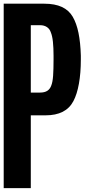

<svg xmlns="http://www.w3.org/2000/svg" viewBox="-20 -1020 457 1038"><path d="M0 -2V-1000H219.7Q276.4 -1000 314.5 -982.4Q352.5 -964.8 373 -929.7Q393.6 -894.5 404.3 -842.3Q415 -790 417 -719.7V-698.2Q417 -625 406.7 -567.9Q396.5 -510.7 377 -473.6Q356.4 -434.6 318.8 -415.5Q281.2 -396.5 226.6 -396.5H146.5V-2.9H0ZM146.5 -519.5H196.3Q220.7 -519.5 235.4 -528.8Q250 -538.1 256.8 -556.6Q264.6 -575.2 267.1 -610.4Q269.5 -645.5 269.5 -698.2V-718.8Q269.5 -761.7 266.1 -793.9Q262.7 -826.2 254.9 -844.7Q249 -863.3 233.9 -873.5Q218.8 -883.8 196.3 -883.8H146.5V-519.5Z"/></svg>

Font: LCARS-Mono
Style: Regular
Weight: 400
Designer: Vernon Adams
Version: Version 1.0